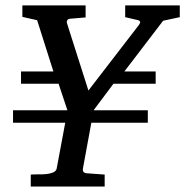

<svg xmlns="http://www.w3.org/2000/svg" viewBox="-20 -684 679 704"><path d="M578.1 -607.9 436 -421.9H550.8V-377H396L323.2 -279.8H522V-233.9H314.9L284.2 -66.9Q283.7 -64.5 283.7 -61.8Q283.7 -59.1 284.7 -56.4Q285.6 -53.7 288.6 -51.5Q291.5 -49.3 296.9 -48.8L363.8 -43.9V0H92.8V-43.9Q106.9 -44.9 122.6 -44.7Q138.2 -44.4 150.9 -45.9Q156.7 -46.4 162.8 -47.9Q168.9 -49.3 174.3 -51.5Q179.7 -53.7 183.3 -57.4Q187 -61 188 -66.9L219.2 -233.9H27.8V-279.8H227.1L194.8 -377H57.1V-421.9H175.8L116.2 -609.9L62 -622.1V-664.1H293.9V-620.1L235.8 -615.2Q229 -614.3 226.3 -609.1Q223.6 -604 226.1 -597.2L304.2 -352.1L488.8 -591.8Q490.7 -594.7 492.4 -597.7Q494.1 -600.6 493.9 -603Q493.7 -605.5 491.2 -607.7Q488.8 -609.9 482.9 -610.8L439 -621.1V-664.1H639.2V-621.1Z"/></svg>

Font: Charis SIL APac
Style: Italic
Weight: 400
Italic angle: -11°
Foundry: SIL International
Version: Version 5.000